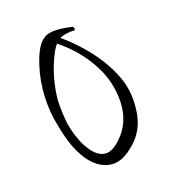

<svg xmlns="http://www.w3.org/2000/svg" viewBox="-97 -810 589 645"><g transform="rotate(-20 197.5 -488.0)"><path d="M165 -732Q193 -732 225 -724Q235 -724 233 -710Q197 -712 178 -702Q193 -690 206 -677Q284 -601 317 -521Q344 -460 335 -391Q327 -314 268 -271Q220 -232 174 -249Q122 -268 91 -347Q77 -382 65 -452Q49 -565 90 -668Q108 -710 129 -722Q137 -730 165 -732ZM162 -687 161 -688Q154 -681 146 -667Q111 -603 100 -524Q95 -491 101 -426Q114 -351 146 -311Q173 -279 203 -287Q231 -295 262 -334Q303 -389 292 -474Q286 -521 264 -563Q228 -634 162 -687Z"/></g></svg>

Font: Miso
Style: Regular
Weight: 400
Version: Version 1.1